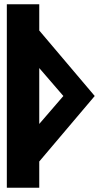

<svg xmlns="http://www.w3.org/2000/svg" viewBox="-20 -880 469 900"><path d="M164 -860H12V0H164V-123L424 -430L164 -737ZM277 -430 164 -299V-561Z"/></svg>

Font: Ny Stormning
Style: Sv
Weight: 900
Designer: Robert Jablonski, Mew Too
Foundry: Cannot Into Space Fonts
Version: Version 0.90